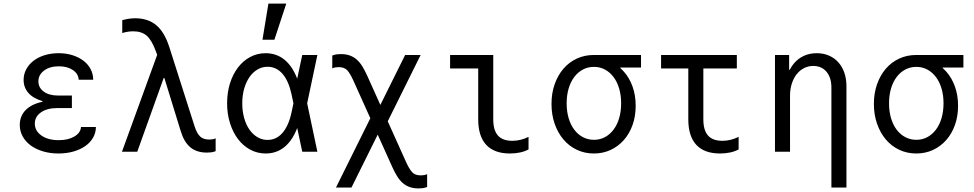

<svg xmlns="http://www.w3.org/2000/svg" viewBox="-20 -847 5440 1072"><path d="M419.4 -402H500.4Q500.4 -434 485.8 -461.4Q471.2 -488.8 445.5 -508.3Q419.8 -527.8 384.5 -538.9Q349.2 -550 307.8 -550Q265.2 -550 229.1 -538.8Q193 -527.6 167 -507.5Q141 -487.4 126.4 -460Q111.8 -432.6 111.8 -400.8Q111.8 -358.8 138.4 -328.3Q165 -297.8 216.6 -282.6V-278.6Q156 -265.8 123.2 -232.4Q90.4 -199 90.4 -149Q90.4 -115 106.6 -85.5Q122.8 -56 151.4 -35Q180 -14 219.8 -2Q259.6 10 306.4 10Q352 10 390.3 -1.1Q428.6 -12.2 456.4 -31.7Q484.2 -51.2 499.8 -78.6Q515.4 -106 515.4 -138H432.2Q430.2 -105.6 395.5 -85Q360.8 -64.4 308 -64.4Q248.2 -64.4 211.3 -90.4Q174.4 -116.4 174.4 -156.8Q174.4 -195.4 208.6 -219.5Q242.8 -243.6 299.4 -243.6H381.4V-313.6H303.8Q254.2 -313.6 224.3 -335.5Q194.4 -357.4 194.4 -392.8Q194.4 -429.4 226.2 -453.1Q258 -476.8 308.6 -476.8Q356.2 -476.8 386.8 -456Q417.4 -435.2 419.4 -402Z M661 0H746.4L893.8 -411.2H897.8L988.6 -116.4Q1007.2 -54 1042.7 -24.5Q1078.2 5 1135.4 5Q1148.2 5 1159.7 3.5Q1171.2 2 1184 -3V-74.8Q1176 -70.8 1167.1 -69.3Q1158.2 -67.8 1148.2 -67.8Q1116.2 -67.8 1097.8 -84.6Q1079.4 -101.4 1066.6 -141.2L925 -585.2Q897.8 -669.2 851.6 -707.1Q805.4 -745 735.2 -745Q718.2 -745 700.8 -742.5Q683.4 -740 662.6 -734.4V-662.6Q679 -667.6 693.9 -669.9Q708.8 -672.2 724 -672.2Q770.8 -672.2 799 -647.7Q827.2 -623.2 849.6 -562.2L870.6 -505.2L868.4 -570.4Z M1625.8 -305V-235L1607.8 -320Q1591.8 -395 1557.5 -434.6Q1523.3 -474.2 1473.8 -474.2Q1443.3 -474.2 1417.4 -458.8Q1391.4 -443.4 1372.6 -416.1Q1353.8 -388.8 1343.2 -351.4Q1332.6 -314.1 1332.6 -269.9Q1332.6 -225.8 1343.2 -188.2Q1353.8 -150.6 1372.6 -123.5Q1391.4 -96.5 1417.4 -81.1Q1443.4 -65.8 1473.8 -65.8Q1523.3 -65.8 1557.5 -105.4Q1591.8 -145 1607.8 -220ZM1661.2 -210Q1639.4 -101.6 1588.9 -45.8Q1538.4 10 1463.6 10Q1417 10 1377.5 -11.2Q1338 -32.4 1309.4 -69.8Q1280.7 -107.3 1264.4 -158.7Q1248 -210.1 1248 -270Q1248 -330.6 1264.1 -381.8Q1280.2 -433 1309 -470.5Q1337.8 -508 1377.3 -529Q1416.8 -550 1463.4 -550Q1538.2 -550 1588.8 -494.2Q1639.4 -438.4 1661.2 -330L1673.2 -270ZM1624 -401.4H1638L1667.6 -540H1752L1695 -270L1752 0H1667.6L1638 -138.6H1624L1646 -270ZM1578.4 -827H1478.6L1445.4 -625H1512Z M2169.4 83.6Q2182.4 112.6 2196.2 135.3Q2210 158 2227.2 173.5Q2244.4 189 2266.4 197Q2288.4 205 2316.8 205Q2329 205 2340.5 203.5Q2352 202 2364.8 197V125.2Q2356.8 129.2 2347.9 130.7Q2339 132.2 2329.4 132.2Q2297.4 132.2 2281.2 114.5Q2265 96.8 2247.8 58.8L2030.6 -423.6Q2017.6 -452.6 2003.8 -475.3Q1990 -498 1972.8 -513.5Q1955.6 -529 1933.6 -537Q1911.6 -545 1883.2 -545Q1871 -545 1859.5 -543.5Q1848 -542 1835.2 -537V-465.2Q1843.2 -469.2 1852.1 -470.7Q1861 -472.2 1870.6 -472.2Q1902.6 -472.2 1918.8 -454.5Q1935 -436.8 1952.2 -398.8ZM1855.8 200H1942.4L2136.4 -191H2049.8ZM2048 -149H2134.6L2328.6 -540H2242Z M2734 -181Q2734 -119.8 2760.1 -90.3Q2786.2 -60.8 2840.4 -60.8Q2863.2 -60.8 2885.8 -66.2Q2908.4 -71.6 2931 -82.8V-12.8Q2909.8 -1.2 2883.3 4.4Q2856.8 10 2827 10Q2739.6 10 2694.8 -38.2Q2650 -86.4 2650 -181V-464.8H2493V-540H2734Z M3296.2 -66.4Q3262.6 -66.4 3234.5 -81.3Q3206.4 -96.2 3186.1 -123.2Q3165.8 -150.2 3154.8 -187.6Q3143.8 -225 3143.8 -270Q3143.8 -315 3154.8 -352.4Q3165.8 -389.8 3186.1 -416.8Q3206.4 -443.8 3234.4 -458.7Q3262.4 -473.6 3296.2 -473.6Q3329.8 -473.6 3357.6 -458.7Q3385.4 -443.8 3405.7 -416.8Q3426 -389.8 3437 -352.4Q3448 -315 3448 -270Q3448 -225 3437 -187.6Q3426 -150.2 3405.7 -123.2Q3385.4 -96.2 3357.6 -81.3Q3329.8 -66.4 3296.2 -66.4ZM3295.9 10Q3346.5 10 3389.1 -9.7Q3431.6 -29.4 3463 -64.9Q3494.4 -100.4 3511.8 -149.3Q3529.2 -198.1 3529.2 -256.4Q3529.2 -314.4 3512 -363Q3494.8 -411.7 3463.4 -447Q3432 -482.4 3389.1 -502.2Q3346.2 -522 3295 -522L3443.4 -456V-470H3559V-540H3295Q3244.2 -540 3200.7 -519.9Q3157.2 -499.8 3126.1 -463.6Q3094.9 -427.5 3077.1 -377.4Q3059.2 -327.4 3059.2 -267.1Q3059.2 -206.7 3076.9 -156Q3094.6 -105.2 3125.9 -68.3Q3157.1 -31.4 3200.7 -10.7Q3244.2 10 3295.9 10Z M3907 -181.1V-464.8H4094V-540H3671V-464.8H3823V-181Q3823 -86.4 3867.8 -38.2Q3912.6 10 4000 10Q4029.8 10 4056.3 4.4Q4082.8 -1.2 4104 -12.8V-82.8Q4081.4 -71.8 4058.8 -66.3Q4036.2 -60.8 4013.4 -60.8Q3959.2 -60.8 3933.1 -90.3Q3907 -119.8 3907 -181.1Z M4307 0H4391V-312Q4391 -348.6 4400.6 -379.1Q4410.2 -409.6 4427.5 -431.8Q4444.8 -454 4468.6 -466.4Q4492.4 -478.8 4520.4 -478.8Q4567.2 -478.8 4594.6 -446.3Q4622 -413.8 4622 -358V200H4706V-365Q4706 -407 4694.2 -441Q4682.4 -475 4660.6 -499.2Q4638.8 -523.4 4608.2 -536.7Q4577.6 -550 4540 -550Q4499.8 -550 4467 -534.6Q4434.2 -519.2 4411.2 -490.9Q4388.2 -462.6 4375.5 -422.3Q4362.8 -382 4362.8 -332L4394 -457.6H4386V-540H4307Z M5096.2 -66.4Q5062.6 -66.4 5034.5 -81.3Q5006.4 -96.2 4986.1 -123.2Q4965.8 -150.2 4954.8 -187.6Q4943.8 -225 4943.8 -270Q4943.8 -315 4954.8 -352.4Q4965.8 -389.8 4986.1 -416.8Q5006.4 -443.8 5034.4 -458.7Q5062.4 -473.6 5096.2 -473.6Q5129.8 -473.6 5157.6 -458.7Q5185.4 -443.8 5205.7 -416.8Q5226 -389.8 5237 -352.4Q5248 -315 5248 -270Q5248 -225 5237 -187.6Q5226 -150.2 5205.7 -123.2Q5185.4 -96.2 5157.6 -81.3Q5129.8 -66.4 5096.2 -66.4ZM5095.9 10Q5146.5 10 5189.1 -9.7Q5231.6 -29.4 5263 -64.9Q5294.4 -100.4 5311.8 -149.3Q5329.2 -198.1 5329.2 -256.4Q5329.2 -314.4 5312 -363Q5294.8 -411.7 5263.4 -447Q5232 -482.4 5189.1 -502.2Q5146.2 -522 5095 -522L5243.4 -456V-470H5359V-540H5095Q5044.2 -540 5000.7 -519.9Q4957.2 -499.8 4926.1 -463.6Q4894.9 -427.5 4877.1 -377.4Q4859.2 -327.4 4859.2 -267.1Q4859.2 -206.7 4876.9 -156Q4894.6 -105.2 4925.9 -68.3Q4957.1 -31.4 5000.7 -10.7Q5044.2 10 5095.9 10Z"/></svg>

Font: CommitMonoV143 ExtLt
Style: Regular
Weight: 200
Monospace: yes
Designer: Eigil Nikolajsen
Foundry: Eigil Nikolajsen
Version: Version 1.143